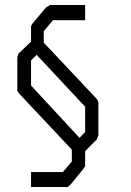

<svg xmlns="http://www.w3.org/2000/svg" viewBox="-20 -679 526 770"><path d="M299 -126 321.5 -150V-251L127 -459L104.5 -437V-336ZM321.5 -73V-20V-12Q321 -11 319.2 -9Q317.5 -7 317 -6Q315 -2 313 0L263 61Q258.5 65.5 257.5 66Q256 66.5 254 68.5Q252 70.5 251 71Q250 71.5 248.5 71.5Q247.5 71.5 246 71.2Q244.5 71 244 71H104.5V11H232L268 -31V-79L57.5 -303Q54.5 -306 53 -309L49.5 -316Q49 -317 49 -319Q49 -320 49.2 -321.8Q49.5 -323.5 49.5 -324V-450Q49.5 -450.5 52 -458Q52.5 -459 53.5 -461.5Q54.5 -464 55 -465Q56 -466 57.8 -467.5Q59.5 -469 60.5 -470L104.5 -512V-565Q104.5 -566 104.2 -567.8Q104 -569.5 104 -570.5Q104 -572 104.5 -573Q104.5 -574 107 -579Q107.5 -580 108.8 -582Q110 -584 110.5 -585L162 -646Q164 -649.5 167.5 -651Q168 -651.5 168.8 -651.8Q169.5 -652 170.2 -652.5Q171 -653 171.8 -653.2Q172.5 -653.5 173.5 -654Q174 -654 176.8 -656.5Q179.5 -659 181 -659H321.5V-598H192.5L155.5 -554V-508L366.5 -284Q369.5 -281 371 -278Q373.5 -274 373.5 -271Q374.5 -268 374.5 -263V-137Q374.5 -135 371.5 -129Q369.5 -123 369 -122Q367.5 -119 364.5 -116Z"/></svg>

Font: 3270 Nerd Font Mono SemCond
Style: Regular
Weight: 400
Monospace: yes
Version: Version 3.0.1;Nerd Fonts 3.1.1